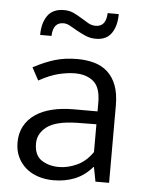

<svg xmlns="http://www.w3.org/2000/svg" viewBox="-50 -708 574 758"><g transform="rotate(5 237.0 -329.0)"><path d="M69 -428Q116 -453 155.5 -464.5Q195 -476 243 -476Q279 -476 309.5 -467.5Q340 -459 362.5 -439Q385 -419 397.5 -386.5Q410 -354 410 -306V0H356L345 -57H343Q313 -22 274.5 -6.5Q236 9 190 9Q157 9 128.5 -0.5Q100 -10 79.5 -28Q59 -46 47.5 -71Q36 -96 36 -127Q36 -164 51 -192Q66 -220 93.5 -239Q121 -258 159.5 -267.5Q198 -277 245 -277H340V-312Q340 -372 312 -395.5Q284 -419 238 -419Q210 -419 174.5 -410.5Q139 -402 96 -378ZM340 -226 262 -225Q179 -223 144 -196Q109 -169 109 -130Q109 -83 138 -64Q167 -45 207 -45Q242 -45 278 -61.5Q314 -78 340 -116ZM88 -558Q88 -605 108.5 -634.5Q129 -664 174 -664Q195 -664 212 -656Q229 -648 244 -638.5Q259 -629 273 -621Q287 -613 303 -613Q344 -613 346 -667H390Q390 -620 370 -591Q350 -562 308 -562Q286 -562 267.5 -570Q249 -578 233 -587Q217 -596 203 -604Q189 -612 176 -612Q156 -612 145 -599Q134 -586 133 -558Z"/></g></svg>

Font: Mukta Malar Light
Style: Regular
Weight: 300
Designer: Aadarsh Rajan, Girish Dalvi, Yashodeep Gholap
Foundry: Ek Type
Version: Version 2.538;PS 1.000;hotconv 16.6.51;makeotf.lib2.5.65220;